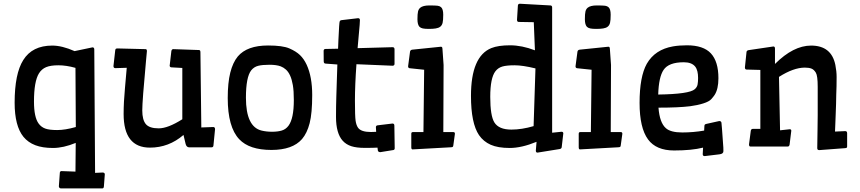

<svg xmlns="http://www.w3.org/2000/svg" viewBox="-20 -811 4708 1051"><path d="M313 220.2Q304.2 220.2 302.2 209.5L307.6 133.8Q308.6 126.5 315.9 125.5L393.1 128.4L394.5 -28.8Q327.1 -1 270 -1Q212.9 -1 173.3 -16.1Q133.8 -31.2 108.4 -62Q60.1 -121.6 60.1 -248.5Q60.1 -407.7 107.4 -482.4Q156.7 -561.5 266.1 -561.5Q319.8 -561.5 388.2 -531.2L486.3 -551.8Q496.1 -551.8 496.1 -540L500.5 135.3L543 133.3Q553.7 134.3 553.7 143.6L548.8 208.5Q547.9 220.2 541 220.2ZM395 -115.7 393.1 -439.5Q342.8 -453.6 299.8 -453.6Q256.8 -453.6 232.4 -443.4Q208 -433.1 193.4 -409.7Q166 -365.7 166 -254.9Q166 -169.4 191.4 -134.8Q205.1 -115.7 227.3 -107.4Q249.5 -99.1 293 -99.1Q336.4 -99.1 395 -115.7Z M1069.3 -537.1Q1077.1 -537.1 1077.1 -525.4L1082 -113.3L1147.5 -115.7Q1157.2 -115.2 1157.2 -104L1148.4 -14.6Q1147.9 -4.4 1136.7 -4.4H1016.1Q1001 -4.4 996.1 -22.9L984.4 -72.3Q903.8 -2.9 800.8 -2.9Q656.7 -2.9 656.7 -187Q656.7 -251 664.1 -329.6L673.8 -439.9L611.3 -438Q601.1 -438 601.1 -449.7L610.8 -536.1Q611.8 -542 614 -543.7Q616.2 -545.4 622.1 -545.9L777.3 -542Q784.2 -542 784.2 -531.2Q781.7 -507.8 779.3 -478.5Q758.8 -258.3 758.8 -206.5Q758.8 -154.8 778.3 -131.6Q797.9 -108.4 848.6 -108.4Q899.4 -108.4 978 -158.2V-439L917 -442.4Q910.2 -443.4 908.7 -450.7L918 -531.2Q919.9 -542 928.7 -542Z M1226.6 -274.4Q1226.6 -357.9 1240.5 -413.3Q1254.4 -468.8 1281.7 -502Q1332.5 -562 1447.3 -562Q1527.3 -562 1564.2 -545.9Q1601.1 -529.8 1622.3 -509.3Q1643.6 -488.8 1658.7 -456.5Q1689 -390.6 1689 -290.8Q1689 -190.9 1675 -136.7Q1661.1 -82.5 1633.3 -49.8Q1581.5 9.8 1465.8 9.8Q1344.7 9.8 1289.6 -48.8Q1226.6 -115.2 1226.6 -274.4ZM1516.6 -447.8Q1493.2 -456.5 1454.6 -456.5Q1416 -456.5 1393.1 -450.7Q1370.1 -444.8 1355 -425.8Q1326.2 -388.7 1326.2 -276.4Q1326.2 -116.7 1412.1 -96.2Q1438.5 -89.8 1469.2 -89.8Q1500 -89.8 1522.2 -96.4Q1544.4 -103 1559.1 -122.6Q1573.7 -142.1 1581.1 -177.2Q1588.4 -212.4 1588.4 -263.2Q1588.4 -314 1583 -345.2Q1577.6 -376.5 1568.1 -397.2Q1558.6 -418 1545.4 -429.9Q1532.2 -441.9 1516.6 -447.8Z M2046.4 -2.9Q2022.9 -1.5 1977.3 -1.5Q1931.6 -1.5 1903.1 -10.7Q1874.5 -20 1856 -40.5Q1819.3 -81.1 1819.3 -170.9Q1819.3 -229 1821 -282Q1822.8 -335 1824 -376.2Q1825.2 -417.5 1826.7 -458L1761.7 -462.9Q1752 -463.4 1752 -476.1L1751.5 -532.2Q1751.5 -543 1762.2 -543L1830.6 -544.4Q1831.5 -569.8 1832.5 -592.8L1836.4 -666.5Q1837.9 -692.4 1840.3 -696Q1842.8 -699.7 1849.1 -700.7L1939.9 -711.4Q1950.2 -711.4 1950.2 -700.7Q1950.2 -685.1 1944.8 -629.9L1937.5 -547.4L2128.9 -552.7Q2139.6 -552.7 2139.6 -541V-461.4Q2139.6 -451.7 2128.9 -451.2L1931.2 -459.5Q1922.9 -345.2 1922.9 -260.3Q1922.9 -175.3 1926.5 -150.4Q1930.2 -125.5 1939.9 -111.8Q1956.5 -88.4 2010.7 -88.4Q2026.4 -88.4 2039.1 -89.4Q2037.6 -106.4 2037.6 -115Q2037.6 -123.5 2046.9 -125L2128.4 -134.8Q2138.7 -134.8 2138.7 -123.5L2140.6 0.5Q2140.6 8.8 2133.3 10.3L2061 22Q2049.8 21 2048.3 12.7Z M2238.3 6.8Q2231.4 6.8 2231.4 -4.9V-78.6Q2231.4 -87.9 2239.3 -87.9H2297.9L2301.8 -429.2L2222.7 -437.5Q2213.9 -438.5 2213.9 -448.2L2224.6 -528.8Q2226.6 -537.6 2236.3 -539.1L2393.1 -555.2Q2398.4 -555.2 2399.9 -552.5Q2401.4 -549.8 2401.9 -543.9L2408.2 -455.1L2406.7 -87.9H2462.4Q2470.2 -87.9 2470.2 -78.6L2461.4 -14.6Q2460.4 -8.8 2458.3 -7.1Q2456.1 -5.4 2449.7 -4.9ZM2276.4 -664.1Q2265.1 -675.8 2265.1 -705.6Q2265.1 -735.4 2268.3 -748.3Q2271.5 -761.2 2280.3 -768.6Q2295.4 -781.2 2329.8 -781.2Q2364.3 -781.2 2376 -779.5Q2387.7 -777.8 2394.5 -771.5Q2406.2 -761.2 2406.2 -730.5Q2406.2 -699.7 2402.8 -686Q2399.4 -672.4 2390.1 -665Q2380.9 -657.7 2365.2 -655.3Q2349.6 -652.8 2327.9 -652.8Q2306.2 -652.8 2294.7 -655.3Q2283.2 -657.7 2276.4 -664.1Z M2819.8 -690.9Q2810.1 -690.9 2810.1 -702.6L2814.9 -780.8Q2815.9 -790.5 2826.2 -790.5L2993.7 -781.2Q3002.4 -780.3 3002.4 -770V-84.5L3053.7 -89.8Q3063.5 -89.8 3063.5 -80.6L3054.7 -4.9Q3053.2 3.4 3043.5 4.9L2922.4 24.4Q2913.1 24.4 2913.1 13.7L2917 -34.7Q2835 -1 2770.3 -1Q2705.6 -1 2666 -18.6Q2626.5 -36.1 2602.1 -71.3Q2558.1 -136.2 2558.1 -286.1Q2558.1 -502.9 2669.9 -547.9Q2707.5 -563 2772 -563Q2836.4 -563 2908.2 -535.6L2901.9 -689.5ZM2911.1 -436.5Q2841.3 -453.6 2797.1 -453.6Q2752.9 -453.6 2729.7 -446.8Q2706.5 -439.9 2691.9 -420.9Q2663.6 -384.3 2663.6 -280.8Q2663.6 -177.7 2686 -141.1Q2710.4 -101.6 2779.3 -101.6Q2835.9 -101.6 2900.9 -120.6Z M3154.8 6.8Q3147.9 6.8 3147.9 -4.9V-78.6Q3147.9 -87.9 3155.8 -87.9H3214.4L3218.3 -429.2L3139.2 -437.5Q3130.4 -438.5 3130.4 -448.2L3141.1 -528.8Q3143.1 -537.6 3152.8 -539.1L3309.6 -555.2Q3314.9 -555.2 3316.4 -552.5Q3317.9 -549.8 3318.4 -543.9L3324.7 -455.1L3323.2 -87.9H3378.9Q3386.7 -87.9 3386.7 -78.6L3377.9 -14.6Q3377 -8.8 3374.8 -7.1Q3372.6 -5.4 3366.2 -4.9ZM3192.9 -664.1Q3181.6 -675.8 3181.6 -705.6Q3181.6 -735.4 3184.8 -748.3Q3188 -761.2 3196.8 -768.6Q3211.9 -781.2 3246.3 -781.2Q3280.8 -781.2 3292.5 -779.5Q3304.2 -777.8 3311 -771.5Q3322.8 -761.2 3322.8 -730.5Q3322.8 -699.7 3319.3 -686Q3315.9 -672.4 3306.6 -665Q3297.4 -657.7 3281.7 -655.3Q3266.1 -652.8 3244.4 -652.8Q3222.7 -652.8 3211.2 -655.3Q3199.7 -657.7 3192.9 -664.1Z M3828.6 -2.9Q3766.1 12.7 3669.9 12.7Q3571.8 12.7 3527.3 -47.9Q3481 -110.8 3481 -247.6Q3481 -391.1 3520.5 -461.9Q3565.4 -540 3664.1 -557.1Q3698.2 -563 3740.2 -563Q3830.6 -563 3871.6 -518.6Q3912.6 -474.1 3912.6 -382.8Q3912.6 -323.2 3891.6 -291Q3884.8 -280.8 3873 -267.8Q3861.3 -254.9 3829.8 -244.9Q3798.3 -234.9 3757.8 -229.5Q3694.8 -221.7 3584.5 -221.7Q3590.8 -139.2 3625 -109.4Q3650.9 -85.9 3714.8 -85.9Q3774.9 -85.9 3834.5 -96.2L3835.9 -121.6Q3836.4 -127.4 3838.6 -129.4Q3840.8 -131.3 3846.7 -132.8L3917 -148.4Q3927.7 -148.4 3929.2 -139.2Q3930.7 -130.9 3932.1 -106.7Q3933.6 -82.5 3935.1 -64.9Q3936.5 -47.4 3937.5 -31.2L3939.5 -3.9Q3939.9 8.3 3939.9 16.6Q3939.9 31.2 3918.5 33.7L3837.4 43.5Q3826.7 43.5 3826.7 32.7ZM3785.2 -446.8Q3766.1 -470.2 3723.1 -470.2Q3640.1 -470.2 3612.3 -428.2Q3585.9 -389.2 3583 -293.5Q3753.4 -295.9 3783.2 -322.8Q3795.9 -334 3798.6 -348.9Q3801.3 -363.8 3801.3 -384Q3801.3 -404.3 3797.6 -419.9Q3793.9 -435.5 3785.2 -446.8Z M4385.7 -440.9Q4323.7 -440.9 4244.1 -390.1L4250 -97.7L4303.2 -103.5Q4311.5 -103.5 4311.5 -95.2L4302.2 -19.5Q4300.3 -8.8 4291.5 -8.8H4087.9Q4080.1 -8.8 4080.1 -20.5L4089.8 -95.2Q4091.8 -105.5 4100.6 -105.5H4142.1V-428.2L4067.4 -430.2Q4057.6 -430.2 4057.6 -441.9L4066.4 -526.4Q4067.4 -534.7 4078.1 -536.6L4213.4 -556.6Q4222.2 -556.6 4222.2 -545.4V-460.9Q4322.8 -561.5 4419.9 -561.5Q4531.2 -561.5 4552.7 -455.6Q4559.6 -420.4 4559.6 -389.9Q4559.6 -359.4 4559.1 -338.6Q4558.6 -317.9 4557.6 -293L4556.6 -242.2Q4555.7 -215.3 4554.7 -188.5L4552.7 -136.7Q4551.8 -111.8 4550.8 -90.8L4606.9 -93.3Q4617.2 -93.3 4617.2 -81.5V-9.8Q4617.2 -3.9 4614.5 -2.2Q4611.8 -0.5 4606 0L4464.4 10.7Q4453.6 10.7 4453.6 0Q4455.1 -53.2 4455.1 -100.1L4456.1 -181.6Q4456.1 -216.3 4456.1 -246.6V-335.9Q4456.1 -396.5 4445.8 -413.3Q4435.5 -430.2 4421.9 -435.5Q4408.2 -440.9 4385.7 -440.9Z"/></svg>

Font: Wellfleet
Style: Regular
Weight: 400
Designer: Riccardo De Franceschi
Foundry: Riccardo De Franceschi
Version: Version 1.002